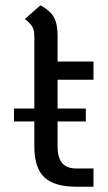

<svg xmlns="http://www.w3.org/2000/svg" viewBox="-20 -703 410 727"><path d="M198 -401V-292H305V-243H198V-149Q198 -106 215.5 -85.5Q233 -65 269 -65H334V4H269Q185 4 147.5 -32Q110 -68 110 -149V-243H33V-292H110V-567Q110 -588 102.5 -601.5Q95 -615 74 -631L133 -683Q170 -663 184 -638Q198 -613 198 -567V-470H334V-401Z"/></svg>

Font: KoHo Medium
Style: Regular
Weight: 500
Version: Version 1.000; ttfautohint (v1.6)